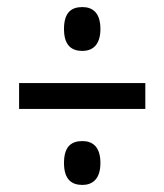

<svg xmlns="http://www.w3.org/2000/svg" viewBox="-20 -629 465 543"><path d="M213 -485C241 -485 264 -501 264 -547C264 -594 241 -609 213 -609C182 -609 161 -594 161 -547C161 -501 182 -485 213 -485ZM34 -321H391V-394H34ZM213 -106C241 -106 264 -122 264 -168C264 -215 241 -230 213 -230C182 -230 161 -215 161 -168C161 -122 182 -106 213 -106Z"/></svg>

Font: Noto Serif Georgian ExtraCondensed Black
Style: Regular
Weight: 900
Width: 2
Designer: Monotype Design Team, Akaki Razmadze
Foundry: Google LLC
Version: Version 2.003